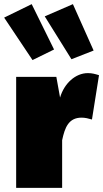

<svg xmlns="http://www.w3.org/2000/svg" viewBox="-48 -907 498 927"><path d="M213 -668 105 -887 -28 -822 109 -617ZM404 -663 304 -887 168 -828 297 -621ZM376 -554C317 -554 262 -505 242 -436L224 -536H30V0H252V-230C265 -291 283 -339 346 -339C363 -339 379 -335 396 -330L430 -544C410 -550 397 -554 376 -554Z"/></svg>

Font: Fira Sans Ultra
Style: Regular
Weight: 950
Designer: Carrois Corporate & Edenspiekermann AG
Foundry: Carrois Corporate GbR & Edenspiekermann AG
Version: Version 4.203;PS 004.203;hotconv 1.0.88;makeotf.lib2.5.64775